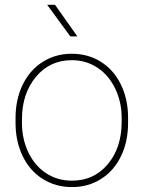

<svg xmlns="http://www.w3.org/2000/svg" viewBox="-20 -759 590 789"><path d="M43.9 -274.4Q43.9 -350.1 73 -410.4Q102.1 -470.7 155 -504.4Q208 -538.1 274.9 -538.1Q341.3 -538.1 394 -505.4Q446.8 -472.7 476.3 -412.6Q505.9 -352.5 506.3 -277.3V-253.9Q506.3 -177.7 477.5 -117.7Q448.7 -57.6 395.8 -23.9Q342.8 9.8 275.9 9.8Q209 9.8 156 -23.4Q103 -56.6 73.7 -116.5Q44.4 -176.3 43.9 -251ZM70.3 -253.9Q70.3 -188 96.4 -133.1Q122.6 -78.1 169.2 -47.4Q215.8 -16.6 275.9 -16.6Q366.2 -16.6 423.1 -84.5Q480 -152.3 480 -259.3V-274.4Q480 -339.4 453.6 -394.5Q427.2 -449.7 380.6 -480.7Q334 -511.7 274.9 -511.7Q184.6 -511.7 127.4 -442.9Q70.3 -374 70.3 -269.5ZM297.9 -609.4H269L173.8 -739.3H206.1Z"/></svg>

Font: RobotoDraft Thin
Style: Regular
Weight: 250
Version: Version 2.001153; 2014